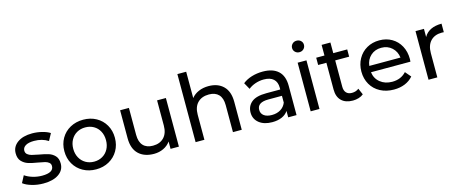

<svg xmlns="http://www.w3.org/2000/svg" viewBox="-41 -1275 4460 1860"><g transform="rotate(-15 2189.5 -345.0)"><path d="M108.6 -10.6C145.4 0.2 183.7 5.5 223.6 5.5C288.6 5.5 339.9 -7.5 377.7 -33.6C415.4 -59.6 434.2 -94.8 434.2 -138.9C434.2 -172 425.7 -197.8 408.5 -216.2C391.3 -234.6 370.6 -247.6 346.4 -255.3C322.2 -263 290.4 -270.2 251.2 -276.9C221.7 -282.4 198.9 -287.3 182.6 -291.6C166.4 -295.9 152.7 -302.7 141.7 -311.9C130.6 -321.1 125.1 -333.7 125.1 -349.6C125.1 -369.8 134.9 -386.1 154.6 -398.4C174.2 -410.6 202.7 -416.8 240.1 -416.8C294.1 -416.8 341 -403.9 380.9 -378.1L418.6 -448C397.7 -461.5 371.1 -472.3 338.6 -480.2C306.1 -488.2 273.5 -492.2 241 -492.2C179.1 -492.2 129.7 -478.9 92.9 -452.2C56.1 -425.5 37.7 -390.1 37.7 -345.9C37.7 -311.6 46.6 -284.9 64.4 -265.9C82.2 -246.9 103.5 -233.4 128.3 -225.4C153.2 -217.4 185.2 -210.4 224.5 -204.2C253.3 -199.3 275.5 -194.9 291.2 -190.9C306.8 -186.9 319.9 -180.6 330.3 -172C340.7 -163.5 345.9 -151.8 345.9 -137.1C345.9 -92.9 307.3 -70.8 230 -70.8C198.7 -70.8 167.7 -75.4 137.1 -84.6C106.4 -93.8 80.3 -106.1 58.9 -121.4L22.1 -51.5C42.9 -35 71.8 -21.3 108.6 -10.6Z M621.9 -26.7C660.6 -5.2 704.1 5.5 752.6 5.5C801 5.5 844.4 -5.2 882.7 -26.7C921.1 -48.1 951.1 -77.7 972.9 -115.5C994.7 -153.2 1005.6 -196 1005.6 -243.8C1005.6 -291.6 994.7 -334.4 972.9 -372.1C951.1 -409.9 921.1 -439.3 882.7 -460.5C844.4 -481.6 801 -492.2 752.6 -492.2C704.1 -492.2 660.6 -481.6 621.9 -460.5C583.3 -439.3 553.1 -409.9 531.3 -372.1C509.5 -334.4 498.6 -291.6 498.6 -243.8C498.6 -196 509.5 -153.2 531.3 -115.5C553.1 -77.7 583.3 -48.1 621.9 -26.7ZM836.7 -93.4C811.9 -79 783.8 -71.8 752.6 -71.8C721.3 -71.8 693.2 -79 668.4 -93.4C643.5 -107.8 623.9 -128 609.5 -154.1C595.1 -180.2 587.9 -210.1 587.9 -243.8C587.9 -277.5 595.1 -307.4 609.5 -333.5C623.9 -359.6 643.5 -379.7 668.4 -393.8C693.2 -407.9 721.3 -414.9 752.6 -414.9C783.8 -414.9 811.9 -407.9 836.7 -393.8C861.6 -379.7 881.1 -359.6 895.2 -333.5C909.3 -307.4 916.3 -277.5 916.3 -243.8C916.3 -210.1 909.3 -180.2 895.2 -154.1C881.1 -128 861.6 -107.8 836.7 -93.4Z M1582.2 -487.6H1493.9V-235.5C1493.9 -184 1480.4 -144.1 1453.4 -115.9C1426.4 -87.7 1389.6 -73.6 1343 -73.6C1300.7 -73.6 1268.2 -85.7 1245.5 -109.9C1222.8 -134.2 1211.4 -169.9 1211.4 -217.1V-487.6H1123.1V-207C1123.1 -137.1 1141.8 -84.2 1179.2 -48.3C1216.7 -12.4 1267.9 5.5 1332.9 5.5C1367.2 5.5 1399 -1.4 1428.1 -15.2C1457.2 -29 1480.7 -48.5 1498.5 -73.6V0H1582.2Z M2157.7 -438.4C2121.2 -474.3 2072 -492.2 2010.1 -492.2C1973.3 -492.2 1940 -485.8 1910.3 -472.9C1880.5 -460 1856.4 -441.9 1838 -418.6V-682.6H1749.7V0H1838V-251.2C1838 -303.3 1851.8 -343.3 1879.4 -371.2C1907 -399.1 1944.8 -413.1 1992.6 -413.1C2034.9 -413.1 2067.4 -401.1 2090.1 -377.2C2112.8 -353.3 2124.2 -317.7 2124.2 -270.5V0H2212.5V-280.6C2212.5 -349.9 2194.2 -402.5 2157.7 -438.4Z M2708.3 -442.5C2672.4 -475.6 2620.7 -492.2 2553.3 -492.2C2514 -492.2 2476.9 -486.8 2442 -476.1C2407 -465.4 2376.9 -449.9 2351.8 -429.6L2388.6 -363.4C2407.6 -379.3 2430.9 -392.1 2458.5 -401.6C2486.1 -411.1 2514.3 -415.8 2543.2 -415.8C2586.1 -415.8 2618.6 -405.7 2640.7 -385.5C2662.8 -365.2 2673.8 -336.1 2673.8 -298.1V-280.6H2534C2465.9 -280.6 2416.2 -267.6 2384.9 -241.5C2353.6 -215.4 2338 -180.9 2338 -138C2338 -95.1 2354.4 -60.4 2387.2 -34C2420 -7.7 2463.7 5.5 2518.3 5.5C2555.7 5.5 2588.1 -0.5 2615.4 -12.4C2642.7 -24.4 2663.7 -41.7 2678.4 -64.4V0H2762.1V-294.4C2762.1 -360 2744.2 -409.4 2708.3 -442.5ZM2620.4 -85.1C2595.9 -70.1 2566.8 -62.6 2533 -62.6C2499.3 -62.6 2472.9 -69.6 2453.9 -83.7C2434.9 -97.8 2425.4 -117.1 2425.4 -141.7C2425.4 -192 2462.8 -217.1 2537.6 -217.1H2673.8V-149C2662.8 -121.4 2645 -100.1 2620.4 -85.1Z M2903.7 -487.6V0H2992V-487.6ZM2905.1 -598C2916.4 -587 2930.7 -581.4 2947.9 -581.4C2965.1 -581.4 2979.3 -587.1 2990.7 -598.5C3002 -609.8 3007.7 -623.8 3007.7 -640.3C3007.7 -656.3 3002 -669.6 2990.7 -680.3C2979.3 -691.1 2965.1 -696.4 2947.9 -696.4C2930.7 -696.4 2916.4 -690.8 2905.1 -679.4C2893.8 -668.1 2888.1 -654.4 2888.1 -638.5C2888.1 -622.5 2893.8 -609 2905.1 -598Z M3433.9 -28.5 3406.3 -92C3387.3 -76.7 3364.3 -69 3337.3 -69C3312.7 -69 3293.9 -76.1 3280.7 -90.2C3267.5 -104.3 3260.9 -124.5 3260.9 -150.9V-414.9H3400.8V-487.6H3260.9V-594.3H3172.6V-487.6H3089.8V-414.9H3172.6V-147.2C3172.6 -98.1 3186.1 -60.4 3213.1 -34C3240.1 -7.7 3278.1 5.5 3327.2 5.5C3347.4 5.5 3367 2.6 3386 -3.2C3405.1 -9 3421 -17.5 3433.9 -28.5Z M3961.6 -214.4C3962.8 -225.4 3963.4 -234.3 3963.4 -241C3963.4 -290.1 3953.1 -333.7 3932.6 -371.7C3912 -409.7 3883.5 -439.3 3847 -460.5C3810.5 -481.6 3769 -492.2 3722.4 -492.2C3675.7 -492.2 3633.9 -481.6 3596.8 -460.5C3559.7 -439.3 3530.5 -409.7 3509.4 -371.7C3488.2 -333.7 3477.6 -291 3477.6 -243.8C3477.6 -196 3488.5 -153 3510.3 -115C3532.1 -77 3562.9 -47.4 3602.8 -26.2C3642.6 -5.1 3688.3 5.5 3739.8 5.5C3780.3 5.5 3817 -1.2 3849.8 -14.7C3882.6 -28.2 3910 -47.8 3932.1 -73.6L3883.4 -130.6C3847.8 -91.4 3800.9 -71.8 3742.6 -71.8C3694.8 -71.8 3654.7 -84.8 3622.5 -110.9C3590.3 -136.9 3571.5 -171.4 3566 -214.4ZM3616.1 -379C3644.6 -404.8 3680 -417.7 3722.4 -417.7C3764.7 -417.7 3800.1 -404.6 3828.6 -378.6C3857.1 -352.5 3873.9 -318.9 3878.8 -277.8H3566C3570.9 -319.5 3587.6 -353.3 3616.1 -379Z M4238.4 -470.1C4208.4 -455.4 4185.7 -433.9 4170.4 -405.7V-487.6H4085.7V0H4174V-242.9C4174 -295.6 4187.7 -336.3 4215 -364.8C4242.3 -393.3 4279.8 -407.6 4327.7 -407.6C4336.3 -407.6 4343 -407.3 4347.9 -406.6V-492.2C4305 -492.2 4268.5 -484.8 4238.4 -470.1Z"/></g></svg>

Font: Montserrat Ace
Style: Regular
Weight: 500
Designer: Julieta Ulanovsky
Foundry: Julieta Ulanovsky
Version: Version 1